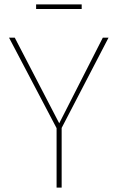

<svg xmlns="http://www.w3.org/2000/svg" viewBox="-20 -852 534 872"><path d="M260 -271V0H237V-270L21 -681H47L249 -292L447 -681H473ZM144 -811V-832H351V-811Z"/></svg>

Font: Fira Sans Thin
Style: Regular
Weight: 100
Designer: bBox Type GmbH & Carrois Corporate GbR & Edenspiekermann AG
Foundry: bBox Type GmbH & Carrois Corporate GbR & Edenspiekermann AG
Version: Version 4.301